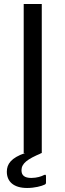

<svg xmlns="http://www.w3.org/2000/svg" viewBox="-20 -762 326 956"><path d="M98 0H105C35 24 14 55 14 93C14 143 49 174 115 174C152 174 187 165 203 157C208 154 209 152 209 146V116C209 108 207 106 198 110C187 116 164 124 136 124C102 124 87 111 87 86C87 52 116 30 186 1L175 0H188V-742H98Z"/></svg>

Font: Cheyenne Sans
Style: Regular
Weight: 400
Designer: The Public Sans project authors (U.S. Web Design System), Libre Franklin designed by Pablo Impallari and Rodrigo Fuenzal
Foundry: The Cheyenne Sans Project Authors
Version: Version 2.007